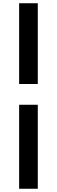

<svg xmlns="http://www.w3.org/2000/svg" viewBox="-20 -878 351 1184"><path d="M98 -360H213V-858H98ZM98 286H213V-232H98Z"/></svg>

Font: Noto Sans JP Black
Style: Regular
Weight: 900
Designer: Ryoko NISHIZUKA  (kana, bopomofo & ideographs); Paul D. Hunt (Latin, Greek & Cyrillic); Sandoll Communications , Soo-you
Foundry: Adobe
Version: Version 2.002;hotconv 1.0.116;makeotfexe 2.5.65601